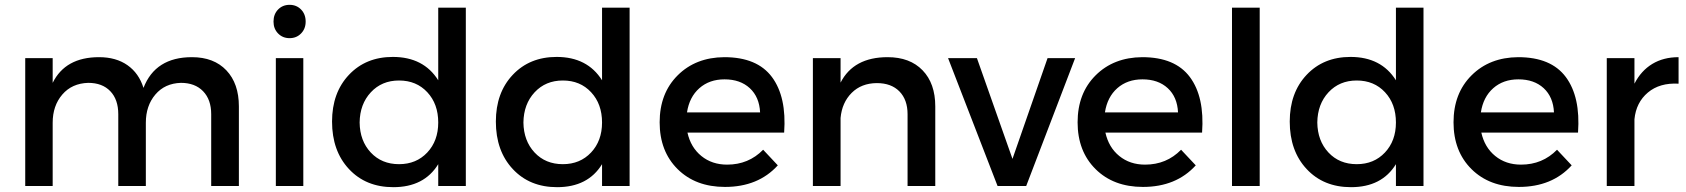

<svg xmlns="http://www.w3.org/2000/svg" viewBox="-20 -774 7015 799"><path d="M85 0V-532.2H199.2V-429.2Q252 -536.1 392.1 -536.1Q462.9 -536.1 510.5 -502.7Q558.1 -469.2 577.1 -408.2Q626.5 -536.1 778.8 -536.1Q870.1 -536.1 922.1 -481.2Q974.1 -426.3 974.1 -331.1V0H858.9V-298.8Q858.9 -359.4 825.2 -394.3Q791.5 -429.2 732.9 -429.2Q666 -427.2 626.5 -380.6Q586.9 -334 586.9 -263.2V0H472.2V-298.8Q472.2 -359.9 439 -394.5Q405.8 -429.2 347.2 -429.2Q279.3 -427.2 239.3 -380.6Q199.2 -334 199.2 -263.2V0Z M1118.2 -684.1Q1118.2 -714.8 1137.2 -734.4Q1156.2 -753.9 1185.1 -753.9Q1213.9 -753.9 1232.9 -734.4Q1252 -714.8 1252 -684.1Q1252 -654.3 1232.9 -634.8Q1213.9 -615.2 1185.1 -615.2Q1156.2 -615.2 1137.2 -634.8Q1118.2 -654.3 1118.2 -684.1ZM1127.9 0V-532.2H1242.2V0Z M1361.8 -268.1Q1361.8 -388.2 1432.1 -462.6Q1502.4 -537.1 1614.7 -537.1Q1742.7 -537.1 1803.7 -439.9V-742.2H1918.5V0H1803.7V-90.8Q1745.1 4.9 1616.7 4.9Q1502.4 4.9 1432.1 -70.6Q1361.8 -146 1361.8 -268.1ZM1476.6 -264.2Q1477.5 -188 1522.9 -139.4Q1568.4 -90.8 1640.6 -90.8Q1712.4 -90.8 1758.1 -139.4Q1803.7 -188 1803.7 -264.2Q1803.7 -341.3 1758.3 -390.1Q1712.9 -439 1640.6 -439Q1568.8 -439 1523.2 -389.9Q1477.5 -340.8 1476.6 -264.2Z M2043.5 -268.1Q2043.5 -388.2 2113.8 -462.6Q2184.1 -537.1 2296.4 -537.1Q2424.3 -537.1 2485.4 -439.9V-742.2H2600.1V0H2485.4V-90.8Q2426.8 4.9 2298.3 4.9Q2184.1 4.9 2113.8 -70.6Q2043.5 -146 2043.5 -268.1ZM2158.2 -264.2Q2159.2 -188 2204.6 -139.4Q2250 -90.8 2322.3 -90.8Q2394 -90.8 2439.7 -139.4Q2485.4 -188 2485.4 -264.2Q2485.4 -341.3 2439.9 -390.1Q2394.5 -439 2322.3 -439Q2250.5 -439 2204.8 -389.9Q2159.2 -340.8 2158.2 -264.2Z M2994.1 -536.1Q3130.9 -536.1 3192.4 -453.4Q3253.9 -370.6 3243.2 -222.2H2840.8Q2854.5 -160.6 2898.7 -124.8Q2942.9 -88.9 3005.9 -88.9Q3095.2 -88.9 3155.8 -150.9L3216.8 -85.9Q3135.3 3.9 2997.1 3.9Q2874.5 3.9 2799.8 -70.3Q2725.1 -144.5 2725.1 -265.1Q2725.1 -385.7 2800 -460.4Q2875 -535.2 2994.1 -536.1ZM2838.9 -306.2H3143.1Q3140.1 -370.1 3100.3 -407Q3060.5 -443.8 2995.1 -443.8Q2932.1 -443.8 2890.4 -407Q2848.6 -370.1 2838.9 -306.2Z M3362.8 0V-532.2H3478V-430.2Q3532.2 -536.1 3673.8 -536.1Q3766.6 -536.1 3819.3 -481.4Q3872.1 -426.8 3872.1 -331.1V0H3756.8V-298.8Q3756.8 -358.9 3722.9 -393.6Q3689 -428.2 3628.9 -428.2Q3564.5 -427.7 3524.2 -387.5Q3483.9 -347.2 3478 -283.2V0Z M3925.3 -532.2H4045.4L4193.4 -112.8L4339.4 -532.2H4454.1L4250.5 0H4131.3Z M4733.4 -536.1Q4870.1 -536.1 4931.6 -453.4Q4993.2 -370.6 4982.4 -222.2H4580.1Q4593.8 -160.6 4637.9 -124.8Q4682.1 -88.9 4745.1 -88.9Q4834.5 -88.9 4895 -150.9L4956.1 -85.9Q4874.5 3.9 4736.3 3.9Q4613.8 3.9 4539.1 -70.3Q4464.4 -144.5 4464.4 -265.1Q4464.4 -385.7 4539.3 -460.4Q4614.3 -535.2 4733.4 -536.1ZM4578.1 -306.2H4882.3Q4879.4 -370.1 4839.6 -407Q4799.8 -443.8 4734.4 -443.8Q4671.4 -443.8 4629.6 -407Q4587.9 -370.1 4578.1 -306.2Z M5106.9 0V-742.2H5222.2V0Z M5347.2 -268.1Q5347.2 -388.2 5417.5 -462.6Q5487.8 -537.1 5600.1 -537.1Q5728 -537.1 5789.1 -439.9V-742.2H5903.8V0H5789.1V-90.8Q5730.5 4.9 5602.1 4.9Q5487.8 4.9 5417.5 -70.6Q5347.2 -146 5347.2 -268.1ZM5461.9 -264.2Q5462.9 -188 5508.3 -139.4Q5553.7 -90.8 5626 -90.8Q5697.8 -90.8 5743.4 -139.4Q5789.1 -188 5789.1 -264.2Q5789.1 -341.3 5743.7 -390.1Q5698.2 -439 5626 -439Q5554.2 -439 5508.5 -389.9Q5462.9 -340.8 5461.9 -264.2Z M6297.9 -536.1Q6434.6 -536.1 6496.1 -453.4Q6557.6 -370.6 6546.9 -222.2H6144.5Q6158.2 -160.6 6202.4 -124.8Q6246.6 -88.9 6309.6 -88.9Q6398.9 -88.9 6459.5 -150.9L6520.5 -85.9Q6439 3.9 6300.8 3.9Q6178.2 3.9 6103.5 -70.3Q6028.8 -144.5 6028.8 -265.1Q6028.8 -385.7 6103.8 -460.4Q6178.7 -535.2 6297.9 -536.1ZM6142.6 -306.2H6446.8Q6443.8 -370.1 6404.1 -407Q6364.3 -443.8 6298.8 -443.8Q6235.8 -443.8 6194.1 -407Q6152.3 -370.1 6142.6 -306.2Z M6666.5 0V-532.2H6781.7V-425.8Q6809.1 -479.5 6855.7 -507.8Q6902.3 -536.1 6965.3 -536.1V-425.8Q6886.7 -430.2 6837.6 -388.9Q6788.6 -347.7 6781.7 -277.8V0Z"/></svg>

Font: Trueno
Style: Rg
Weight: 400
Designer: Julieta Ulanovsky
Foundry: Julieta Ulanovsky
Version: Version 3.001b